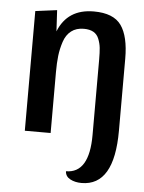

<svg xmlns="http://www.w3.org/2000/svg" viewBox="-53 -572 613 815"><g transform="rotate(5 254.0 -165.0)"><path d="M354 -328Q354 -359 352 -378Q350 -397 342.5 -416Q335 -435 319 -444Q303 -453 278 -453Q246 -453 224.5 -436.5Q203 -420 193 -389.5Q183 -359 179.5 -329Q176 -299 176 -260V0H66V-510L158 -522L163 -432Q202 -530 314 -530Q398 -530 431 -483.5Q464 -437 464 -342V-35Q464 200 325 200Q297 200 276.5 189Q256 178 255 156Q354 156 354 -7Z"/></g></svg>

Font: Sansita
Style: Regular
Weight: 400
Designer: Pablo Cosgaya
Foundry: Omnibus-Type
Version: Version 1.006;hotconv 1.0.109;makeotfexe 2.5.65596